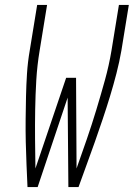

<svg xmlns="http://www.w3.org/2000/svg" viewBox="-20 -755 540 775"><path d="M91 0Q89 -45 87 -91Q85 -137 84 -182.5Q83 -228 83.5 -274Q84 -320 85 -366Q86 -412 89 -458.5Q92 -505 100 -551L130 -735H170L140 -551Q130 -491 126.5 -431.5Q123 -372 122 -312.5Q121 -253 121.5 -193.5Q122 -134 123 -75L247 -441H287L289 -75Q310 -134 330.5 -193.5Q351 -253 369 -312.5Q387 -372 403.5 -431.5Q420 -491 430 -551L460 -735H500L470 -551Q462 -505 450 -458.5Q438 -412 424 -366Q410 -320 394.5 -274Q379 -228 363 -182.5Q347 -137 330 -91Q313 -45 297 0H256L253 -361L132 0Z"/></svg>

Font: Iosevka Curly Extralight
Style: Italic
Weight: 200
Italic angle: -9°
Monospace: yes
Designer: Belleve Invis
Foundry: Belleve Invis
Version: Version 22.1.2; ttfautohint (v1.8.4)